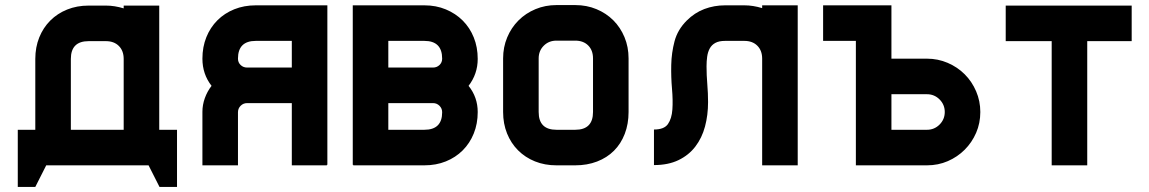

<svg xmlns="http://www.w3.org/2000/svg" viewBox="-20 -651 4526 756"><path d="M50 -140H119V-419Q119 -465 134.5 -503.5Q150 -542 178 -570Q206 -598 244.5 -613.5Q283 -629 329 -629H397Q431 -629 467 -618V-629H607V-140H677V85H608L565 0H162L119 85H50ZM467 -419Q467 -451 448 -470Q429 -489 397 -489H329Q259 -489 259 -419V-140H467Z M1129 -245H953Q938 -245 927.5 -234.5Q917 -224 917 -209V0H777V-211Q777 -238 786.5 -264.5Q796 -291 813 -313Q777 -359 777 -420Q777 -466 792.5 -504.5Q808 -543 836 -571Q864 -599 902.5 -614.5Q941 -630 987 -630H1269V-2H1267V0H1129ZM1129 -385V-490H987Q917 -490 917 -420Q917 -405 927.5 -395Q938 -385 953 -385Z M1825 -313Q1861 -268 1861 -210Q1861 -164 1845.5 -125.5Q1830 -87 1802 -59Q1774 -31 1735.5 -15.5Q1697 0 1651 0H1371V-2H1369V-630H1651Q1697 -630 1735.5 -614Q1774 -598 1802 -570Q1830 -542 1845.5 -503.5Q1861 -465 1861 -419Q1861 -360 1825 -313ZM1685 -385Q1700 -385 1710.5 -395Q1721 -405 1721 -420Q1721 -490 1651 -490H1509V-385ZM1651 -140Q1721 -140 1721 -209Q1721 -224 1710.5 -234.5Q1700 -245 1685 -245H1509V-140Z M2455 -210Q2455 -163 2440 -124Q2425 -85 2397.5 -57.5Q2370 -30 2331 -15Q2292 0 2245 0H2171Q2125 0 2086.5 -15.5Q2048 -31 2020 -59Q1992 -87 1976.5 -125.5Q1961 -164 1961 -210V-421Q1961 -465 1977 -503.5Q1993 -542 2021.5 -570.5Q2050 -599 2088.5 -615Q2127 -631 2171 -631H2245Q2290 -631 2328.5 -615Q2367 -599 2395 -571Q2423 -543 2439 -504.5Q2455 -466 2455 -421ZM2315 -210V-421Q2315 -453 2296 -472Q2277 -491 2245 -491H2171Q2141 -491 2121 -471Q2101 -451 2101 -421V-210Q2101 -140 2171 -140H2245Q2315 -140 2315 -210Z M2555 -141Q2595 -141 2610 -162.5Q2625 -184 2627.5 -220Q2630 -256 2626 -301.5Q2622 -347 2623 -395Q2624 -443 2636 -488.5Q2648 -534 2684 -570Q2715 -601 2753.5 -615.5Q2792 -630 2835 -630H2911Q2945 -630 2981 -619V-630H3121V0H2981V-420Q2981 -452 2962 -471Q2943 -490 2911 -490H2835Q2811 -490 2796.5 -482Q2782 -474 2774.5 -460Q2767 -446 2764.5 -428Q2762 -410 2762 -390Q2762 -355 2765 -319.5Q2768 -284 2768 -249Q2768 -198 2756 -153Q2744 -108 2718 -74Q2692 -40 2651.5 -20.5Q2611 -1 2555 -1Z M3840 -210Q3840 -166 3823.5 -128Q3807 -90 3778.5 -61.5Q3750 -33 3712 -16.5Q3674 0 3630 0H3350V-490H3221V-630H3490V-420H3630Q3673 -420 3711.5 -403.5Q3750 -387 3778.5 -358.5Q3807 -330 3823.5 -291.5Q3840 -253 3840 -210ZM3700 -210Q3700 -239 3679.5 -259.5Q3659 -280 3630 -280H3490V-140H3630Q3659 -140 3679.5 -160.5Q3700 -181 3700 -210Z M4436 -489H4261V0H4121V-489H3940V-629H4436V-489Z"/></svg>

Font: CAT North
Style: Regular
Weight: 400
Designer: Peter Wiegel
Foundry: Peter Wiegel
Version: Version 1.000